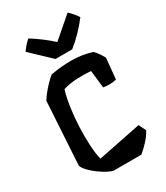

<svg xmlns="http://www.w3.org/2000/svg" viewBox="-237 -1087 1027 1186"><g transform="rotate(-30 276.0 -494.0)"><path d="M362 -777H243L105 -908Q118 -927 132 -942.5Q146 -958 161 -971Q202 -945 238 -918Q274 -891 305 -862L451 -988Q483 -959 505 -924Q474 -883 437 -845Q400 -807 362 -777ZM175 -105 483 -167 508 -116Q492 -85 463 -53.5Q434 -22 407 0H211Q195 -2 168.5 -16Q142 -30 114 -50.5Q86 -71 65 -93.5Q44 -116 38 -134L65 -582Q75 -599 93.5 -622.5Q112 -646 134 -668.5Q156 -691 174 -706Q247 -720 320.5 -720Q394 -720 467 -698Q481 -685 495 -664.5Q509 -644 517 -628L503 -481Q486 -475 458 -474.5Q430 -474 410 -478L396 -603Q347 -607 295.5 -604.5Q244 -602 198 -588Q183 -540 173.5 -475Q164 -410 161 -340.5Q158 -271 161.5 -209Q165 -147 175 -105Z"/></g></svg>

Font: Langar
Style: Regular
Weight: 400
Designer: Alessia Mazzarella
Foundry: Typeland
Version: Version 1.001; ttfautohint (v1.8.3)